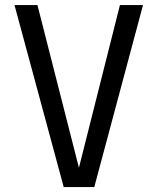

<svg xmlns="http://www.w3.org/2000/svg" viewBox="-20 -758 642 782"><path d="M239.5 4 39 -737.5H132.5L304.5 -63H298.5L468.5 -737.5H562.5L364 4Z"/></svg>

Font: Epilogue
Style: Regular
Weight: 400
Designer: Tyler Finck
Foundry: Etcetera Type Co
Version: Version 2.112